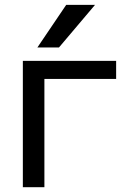

<svg xmlns="http://www.w3.org/2000/svg" viewBox="-20 -778 535 800"><path d="M165 2H75.2V-524.4H463.9V-449.2H165ZM225.6 -580.1H135.7L255.9 -757.8H376Z"/></svg>

Font: Nasu
Style: Regular
Weight: 400
Designer: Ryoko NISHIZUKA (kana &amp; ideographs); Paul D. Hunt (Latin, Greek &amp; Cyrillic); Wenlong ZHANG (bopomofo); Sandoll C
Version: Version 2014.1215